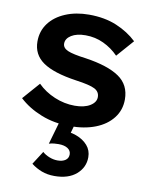

<svg xmlns="http://www.w3.org/2000/svg" viewBox="-87 -583 715 908"><g transform="rotate(10 270.5 -129.0)"><path d="M23 -75 95 -157Q129 -123 176.5 -103Q224 -83 274 -83Q320 -83 347.5 -100Q375 -117 375 -142Q375 -168 350.5 -180.5Q326 -193 260 -202Q150 -218 99 -253.5Q48 -289 48 -352Q48 -402 76 -439.5Q104 -477 154 -498Q204 -519 267 -519Q342 -519 399.5 -495Q457 -471 498 -432L426 -350Q395 -382 354.5 -401Q314 -420 268 -420Q225 -420 199.5 -404Q174 -388 174 -364Q174 -343 199 -332Q224 -321 287 -313Q395 -297 449 -260Q503 -223 503 -153Q503 -102 473 -63.5Q443 -25 390.5 -4.5Q338 16 268 16Q193 16 130 -9Q67 -34 23 -75ZM125 222 166 158Q179 170 199 178Q219 186 239 186Q263 186 277 176Q291 166 291 148Q291 130 275 119.5Q259 109 231 109Q222 109 210 110Q198 111 185 115L221 -10H294L267 86L230 42Q271 41 305 53.5Q339 66 359.5 89.5Q380 113 380 146Q380 195 342 228Q304 261 237 261Q203 261 175.5 250.5Q148 240 125 222Z"/></g></svg>

Font: Wix Madefor Display
Style: Bold
Weight: 700
Designer: Dalton Maag Ltd
Foundry: Dalton Maag Ltd
Version: Version 3.100